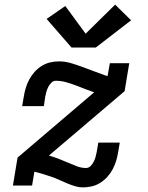

<svg xmlns="http://www.w3.org/2000/svg" viewBox="-20 -804 640 832"><path d="M339 8Q323 8 307.5 3.5Q292 -1 277 -7Q262 -13 248 -19.5Q234 -26 219 -32Q204 -38 189 -42.5Q174 -47 159 -52L129 -60L119 0H36L56 -121L388 -404Q367 -411 347 -419Q327 -427 307 -434.5Q287 -442 265.5 -448Q244 -454 222 -454Q211 -454 202.5 -445.5Q194 -437 189 -427Q184 -417 181 -406.5Q178 -396 176 -385L170 -344H76L83 -385Q86 -404 91.5 -422.5Q97 -441 106.5 -459Q116 -477 130 -492.5Q144 -508 161 -518.5Q178 -529 197 -533.5Q216 -538 236 -538Q262 -538 287.5 -530.5Q313 -523 337 -514Q361 -505 385 -496Q409 -487 434 -478L446 -474L456 -530H540L520 -409L192 -130Q213 -124 232.5 -116.5Q252 -109 271.5 -100.5Q291 -92 311.5 -84Q332 -76 353 -76Q364 -76 372.5 -84.5Q381 -93 386 -103Q391 -113 394 -123.5Q397 -134 399 -145L406 -186H499L492 -145Q489 -126 483.5 -107.5Q478 -89 468.5 -71Q459 -53 445 -37.5Q431 -22 414 -11.5Q397 -1 378 3.5Q359 8 339 8ZM290 -598 182 -722 263 -778 351 -658 479 -784 548 -716 395 -598Z"/></svg>

Font: Iosevka Slab Medium Extended
Style: Italic
Weight: 500
Width: 7
Italic angle: -9°
Monospace: yes
Designer: Belleve Invis
Foundry: Belleve Invis
Version: Version 11.1.0; ttfautohint (v1.8.3)